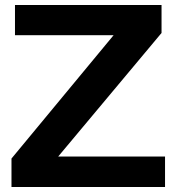

<svg xmlns="http://www.w3.org/2000/svg" viewBox="-20 -749 707 769"><path d="M26 0V-114L435 -608H40V-729H627V-617L213 -122H641V0Z"/></svg>

Font: BDO Grotesk DemiBold
Style: Regular
Weight: 600
Designer: Deni Anggara
Foundry: Lokal Container
Version: Version 2.000